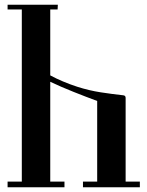

<svg xmlns="http://www.w3.org/2000/svg" viewBox="-20 -790 621 810"><path d="M390 -364Q344 -381 290 -402.5Q236 -424 192 -445V-24H252V0H12V-24H72V-750H12V-770H224L223 -750H192V-472Q216 -459 245.5 -446.5Q275 -434 306 -424Q356 -408 405 -400.5Q454 -393 500 -388Q510 -387 510 -377V-24H570V0H330V-24H390Z"/></svg>

Font: Ponomar
Style: Regular
Weight: 400
Version: Version 1.301; ttfautohint (v1.8.4.7-5d5b)